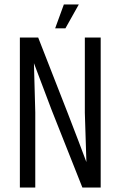

<svg xmlns="http://www.w3.org/2000/svg" viewBox="-20 -840 540 860"><path d="M367 -114 360 -335V-672H431V0H349L211 -348Q203 -369 132 -557L138 -337V0H69V-672H151Q310 -268 367 -114ZM266 -820H333L273 -713H227Z"/></svg>

Font: Khand
Style: Regular
Weight: 400
Designer: Devanagari: Sanchit Sawaria, Jyotish Sonowal; Latin: Satya Rajpurohit
Foundry: Indian Type Foundry
Version: Version 1.101;PS 1.0;hotconv 1.0.78;makeotf.lib2.5.61930; tt